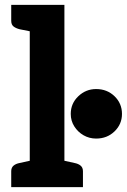

<svg xmlns="http://www.w3.org/2000/svg" viewBox="-20 -767 520 787"><path d="M102 0V-747H244V0ZM26 0V-65Q26 -80 35.5 -88Q45 -96 61 -99L111 -110L124 0ZM222 0 235 -110 285 -99Q301 -96 310.5 -88Q320 -80 320 -65V0ZM124 -747 111 -637 61 -647Q45 -651 35.5 -658.5Q26 -666 26 -682V-747ZM270 -300Q270 -343 301 -372.5Q332 -402 374 -402Q419 -402 449.5 -372.5Q480 -343 480 -300Q480 -258 449.5 -228.5Q419 -199 374 -199Q346 -199 322.5 -212.5Q299 -226 284.5 -249Q270 -272 270 -300Z"/></svg>

Font: Aleo ExtraBold
Style: Regular
Weight: 800
Designer: Alessio Laiso
Foundry: Alessio Laiso
Version: Version 2.001;gftools[0.9.29]